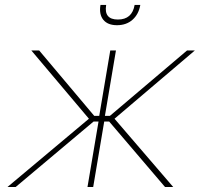

<svg xmlns="http://www.w3.org/2000/svg" viewBox="-20 -747 806 767"><path d="M9.9 0 335.2 -272.7 105.1 -545.5H136.4L356.5 -284.1H376.4L420.5 -545.5H443.2L399.1 -284.1H419L727.3 -545.5H758.5L437.5 -272.7L671.9 0H639.2L416.2 -261.4H396.3L352.3 0H329.5L373.6 -261.4H353.7L42.6 0ZM517.8 -727.3H540.5Q534.1 -690 509.4 -668.1Q484.7 -646.3 447.4 -646.3Q410.2 -646.3 392.6 -668.1Q375 -690 381.4 -727.3H404.1Q394.2 -669 451 -669Q507.8 -669 517.8 -727.3Z"/></svg>

Font: Inter Thin  BETA
Style: Italic
Weight: 100
Italic angle: -9.39999°
Designer: Rasmus Andersson
Foundry: rsms
Version: Version 3.011;git-f93a4a705